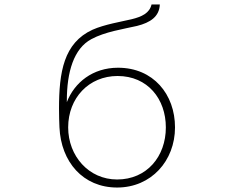

<svg xmlns="http://www.w3.org/2000/svg" viewBox="-20 -806 1040 859"><path d="M695 -786H658C649 -747 614 -731 569 -720C523 -709 448 -697 394 -673C265 -614 244 -483 244 -320C244 -289 245 -259 246 -236C253 -82 351 33 504 33C657 33 763 -87 763 -236C763 -384 666 -503 508 -503C395 -503 313 -437 279 -349V-355C279 -484 310 -589 389 -631C450 -664 532 -676 593 -690C653 -705 693 -732 695 -786ZM504 -3C377 -3 285 -108 285 -236C285 -368 378 -466 506 -466C641 -466 722 -363 722 -236C722 -106 637 -3 504 -3Z"/></svg>

Font: LINE Seed JP_OTF Thin
Style: Regular
Weight: 250
Designer: LY Corporation & Fontrix & Fontworks
Version: Version 1.007